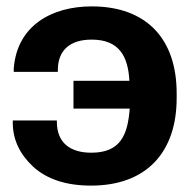

<svg xmlns="http://www.w3.org/2000/svg" viewBox="-20 -566 608 601"><path d="M533 -259V-274C533 -444 439 -546 267 -546C142 -546 33 -486 23 -351V-341H161V-346C161 -407 197 -442 267 -442C352 -442 381 -391 385 -313H210V-226H386C380 -145 358 -88 266 -88C202 -88 158 -117 158 -185V-189H20V-182C20 -129 42 -83 84 -44C127 -5 187 15 265 15C438 15 533 -89 533 -259Z"/></svg>

Font: Cheyenne Sans
Style: Bold
Weight: 700
Designer: The Public Sans project authors (U.S. Web Design System), Libre Franklin designed by Pablo Impallari and Rodrigo Fuenzal
Foundry: The Cheyenne Sans Project Authors
Version: Version 2.007